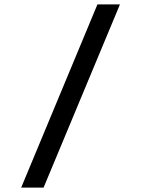

<svg xmlns="http://www.w3.org/2000/svg" viewBox="-20 -750 660 870"><path d="M177.5 100 523.5 -730H421.5L76 100Z"/></svg>

Font: Monaspace Krypton
Style: Regular
Weight: 400
Designer: Riley Cran & the Lettermatic Team
Foundry: Lettermatic
Version: Version 1.200 (Monaspace Krypton)